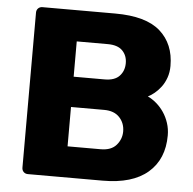

<svg xmlns="http://www.w3.org/2000/svg" viewBox="-51 -751 806 802"><g transform="rotate(5 352.0 -350.0)"><path d="M95 0Q84 0 77 -7Q70 -14 70 -25V-675Q70 -686 77 -693Q84 -700 95 -700H400Q529 -700 589 -647Q649 -594 649 -502Q649 -475 641 -452.5Q633 -430 620.5 -413.5Q608 -397 593.5 -385Q579 -373 566 -367Q585 -358 602.5 -343Q620 -328 633.5 -308Q647 -288 655 -263.5Q663 -239 663 -212Q663 -112 598 -56Q533 0 409 0ZM250 -422H380Q422 -422 442 -443.5Q462 -465 462 -497Q462 -529 442 -549.5Q422 -570 380 -570H250ZM250 -130H389Q433 -130 454.5 -155Q476 -180 476 -212Q476 -247 453.5 -271Q431 -295 389 -295H250Z"/></g></svg>

Font: Fz Rubik
Style: Bold
Weight: 700
Designer: Hubert and Fischer
Foundry: Hubert and Fischer
Version: Vit hóa bi FontZin.com